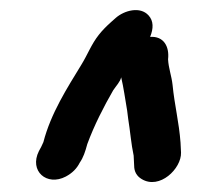

<svg xmlns="http://www.w3.org/2000/svg" viewBox="-20 -687 435 385"><path d="M112 -333C125 -340 134 -349 140 -361C147 -371 151 -383 155 -398C169 -436 188 -473 207 -506C213 -515 221 -523 223 -532C228 -511 231 -488 235 -465L237 -449C241 -425 243 -398 248 -375L249 -355C249 -343 254 -334 264 -328C300 -306 344 -349 343 -381L342 -401C339 -442 330 -476 326 -517C324 -535 318 -550 317 -568C320 -594 308 -615 281 -613C288 -630 288 -645 278 -656C261 -675 229 -666 212 -651L203 -643C194 -635 185 -626 178 -617C163 -598 156 -578 143 -557C115 -511 82 -460 67 -402C63 -393 62 -391 58 -384C38 -344 74 -313 112 -333Z"/></svg>

Font: Dictator
Style: Ita
Weight: 500
Version: Version MIL.1277